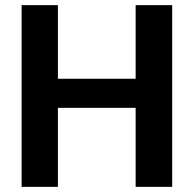

<svg xmlns="http://www.w3.org/2000/svg" viewBox="-20 -726 753 746"><path d="M649 0H507V-307H205V0H64V-706H205V-420H507V-706H649Z"/></svg>

Font: Ulagadi Sans SemiBold
Style: Regular
Weight: 600
Designer: Ninad Kale (Devanagari), Jonny Pinhorn (Latin)
Foundry: Indian Type Foundry
Version: Version 3.01;March 29, 2020;FontCreator 12.0.0.2522 64-bit; 